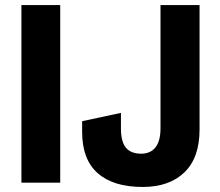

<svg xmlns="http://www.w3.org/2000/svg" viewBox="-20 -725 875 762"><path d="M65 0V-705H219V0ZM546 17Q430 17 368 -37.5Q306 -92 306 -201V-244L460 -277V-216Q460 -162 480 -138.5Q500 -115 540 -115Q577 -115 597 -140Q617 -165 617 -217V-705H772V-211Q772 -99 712 -41Q652 17 546 17Z"/></svg>

Font: TikTok Sans 24pt
Style: Bold
Weight: 700
Version: Version 4.000